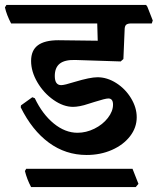

<svg xmlns="http://www.w3.org/2000/svg" viewBox="-43 -603 639 778"><path d="M572 -508H489Q474 -508 468 -502.5Q462 -497 462 -482L457 -364L446 -354L261 -360Q219 -361 199 -345Q179 -329 179 -295Q179 -258 205 -258Q218 -258 259 -271Q322 -290 352 -290Q391 -290 428 -266.5Q465 -243 488 -205Q511 -167 511 -128Q511 -86 484 -51Q457 -16 410.5 4.5Q364 25 308 25Q223 25 155 -25Q87 -75 41 -168L42 -176L88 -209L98 -205Q129 -140 175 -102.5Q221 -65 271 -65Q306 -65 339.5 -81.5Q373 -98 394 -125Q415 -152 415 -179Q415 -204 396 -204Q384 -204 340 -190Q335 -189 316 -182.5Q297 -176 281 -173Q265 -170 253 -170Q214 -170 174 -198Q134 -226 108.5 -269.5Q83 -313 83 -356Q83 -399 110.5 -419.5Q138 -440 194 -440L353 -438L351 -508H2Q-16 -542 -23 -573L-17 -583H549L554 -576L576 -520ZM518 142 507 155H83Q66 123 58 90L63 81H494Z"/></svg>

Font: Sahitya
Style: Bold
Weight: 700
Designer: Juan Pablo del Peral
Foundry: Juan Pablo del Peral (http://www.huertatipografica.com)
Version: Version 1.001;PS 001.000;hotconv 1.0.70;makeotf.lib2.5.58329